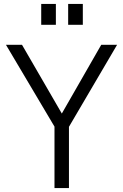

<svg xmlns="http://www.w3.org/2000/svg" viewBox="-20 -949 621 969"><path d="M262 -929H188V-824H262ZM398 -929H324V-824H398ZM571 -723H491L292 -376L91 -723H10L255 -310V0H328V-309Z"/></svg>

Font: United Sans Light
Style: Regular
Weight: 300
Designer: Pablo Impallari, Rodrigo Fuenzalida (Modified by Dan O. Williams)
Version: Version 1.000;PS 001.000;hotconv 1.0.88;makeotf.lib2.5.64775